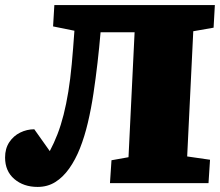

<svg xmlns="http://www.w3.org/2000/svg" viewBox="-23 -721 866 756"><path d="M507 -594H373Q368 -535 361 -474Q354 -413 345 -353Q336 -293 323 -238Q310 -183 292 -137.5Q274 -92 249.5 -57.5Q225 -23 194.5 -4Q164 15 125 15Q70 15 33.5 -16Q-3 -47 -3 -101Q-3 -136 13.5 -161Q30 -186 56.5 -199Q83 -212 112 -212L173 -126Q190 -158 203.5 -193Q217 -228 227.5 -269.5Q238 -311 246 -360Q254 -409 259.5 -468.5Q265 -528 270 -600L186 -617L191 -701H823L818 -612L738 -598L714 -105L804 -92L798 0H410L416 -90L483 -102Z"/></svg>

Font: Literata Black
Style: Italic
Weight: 900
Italic angle: -2°
Designer: Latin by Veronika Burian and Jose Scaglione. Greek by Irene Vlachou. Cyrillic by Vera Evstafieva
Foundry: TypeTogether
Version: Version 3.002